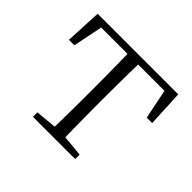

<svg xmlns="http://www.w3.org/2000/svg" viewBox="-124 -665 822 822"><g transform="rotate(45 287.0 -254.0)"><path d="M35 -342 43 -508H531L539 -342H506L473 -505L506 -477H68L101 -505L68 -342ZM159 0V-27L275 -38H299L415 -27V0ZM254 0Q255 -24 255.5 -64.5Q256 -105 256.5 -148.5Q257 -192 257 -226V-283Q257 -316 256.5 -359.5Q256 -403 255.5 -443.5Q255 -484 254 -508H320Q319 -484 318.5 -443.5Q318 -403 317.5 -359.5Q317 -316 317 -283V-226Q317 -192 317.5 -148.5Q318 -105 318.5 -64.5Q319 -24 320 0Z"/></g></svg>

Font: Noto Serif SC
Style: Regular
Weight: 200
Designer: Ryoko NISHIZUKA 西塚涼子 (kana & ideographs); Frank Grießhammer (Latin, Greek & Cyrillic); Wenlong ZHANG 张文龙 (bopomofo); San
Foundry: Adobe
Version: Version 2.001;hotconv 1.1.0;makeotfexe 2.6.0